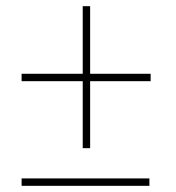

<svg xmlns="http://www.w3.org/2000/svg" viewBox="-20 -603 570 622"><path d="M248 -123V-340H50V-364H248V-583H272V-364H468V-340H272V-123ZM50 -1V-25H464V-1Z"/></svg>

Font: Noto Sans Mono Condensed Thin
Style: Regular
Weight: 100
Width: 3
Designer: Monotype Design Team
Foundry: Monotype Imaging Inc.
Version: Version 2.014; ttfautohint (v1.8.4.7-5d5b)